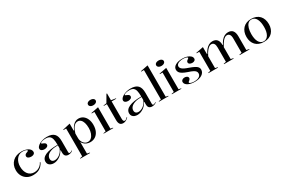

<svg xmlns="http://www.w3.org/2000/svg" viewBox="135 -2196 5678 3847"><g transform="rotate(-30 2974.0 -272.5)"><path d="M299 15Q225 15 167.5 -18Q110 -51 77.5 -110Q45 -169 45 -245Q45 -306 65.5 -355.5Q86 -405 123.5 -441Q161 -477 213.5 -496Q266 -515 331 -515Q370 -515 407 -506.5Q444 -498 474 -481.5Q504 -465 521 -441.5Q538 -418 538 -388Q538 -367 526.5 -353.5Q515 -340 495 -333Q475 -326 451 -326Q415 -326 388.5 -341Q362 -356 362 -386Q362 -406 375.5 -421Q389 -436 414 -443Q452 -456 452 -466Q452 -474 439 -482.5Q426 -491 402 -496.5Q378 -502 344 -502Q302 -502 267.5 -483.5Q233 -465 208 -432.5Q183 -400 169.5 -357Q156 -314 156 -264Q156 -209 170 -164.5Q184 -120 209 -88.5Q234 -57 270 -40Q306 -23 350 -23Q391 -23 428 -37Q465 -51 495 -78Q525 -105 544 -145L554 -135Q531 -90 502.5 -60.5Q474 -31 441 -14.5Q408 2 372 8.5Q336 15 299 15Z M916 -515Q974 -515 1015.5 -501.5Q1057 -488 1084 -460Q1111 -432 1123 -389.5Q1135 -347 1135 -289V-35Q1135 -20 1141.5 -13Q1148 -6 1159 -6Q1171 -6 1186.5 -13Q1202 -20 1217 -31V-20Q1205 -9 1188.5 -1Q1172 7 1154 11Q1136 15 1119 15Q1075 15 1050 -8.5Q1025 -32 1025 -85Q1025 -105 1025 -114.5Q1025 -124 1025 -129Q1025 -134 1025 -140L1017 -146Q998 -108 971.5 -78Q945 -48 912.5 -27.5Q880 -7 846 4Q812 15 778 15Q741 15 711 2.5Q681 -10 663 -34.5Q645 -59 645 -95Q645 -180 742 -224.5Q839 -269 1025 -269Q1025 -354 1012 -403.5Q999 -453 967 -475Q935 -497 879 -497Q842 -497 813.5 -490.5Q785 -484 769.5 -475Q754 -466 754 -459Q754 -454 763.5 -448.5Q773 -443 798 -433Q844 -415 844 -382Q844 -352 818 -336.5Q792 -321 755 -321Q719 -321 693.5 -337Q668 -353 668 -383Q668 -407 688.5 -430.5Q709 -454 743.5 -473Q778 -492 822.5 -503.5Q867 -515 916 -515ZM1025 -257Q930 -257 868 -236.5Q806 -216 776 -181Q746 -146 746 -103Q746 -77 756.5 -60.5Q767 -44 785 -36Q803 -28 826 -28Q851 -28 879.5 -37.5Q908 -47 936 -67Q964 -87 987.5 -117.5Q1011 -148 1025 -190Z M1281 200V190L1337 178V-465H1275V-475L1447 -515V-358L1455 -350Q1466 -379 1483.5 -408.5Q1501 -438 1525 -462Q1549 -486 1579 -500.5Q1609 -515 1646 -515Q1707 -515 1752.5 -482Q1798 -449 1823 -391Q1848 -333 1848 -259Q1848 -171 1818.5 -109.5Q1789 -48 1738.5 -16.5Q1688 15 1625 15Q1581 15 1544 -0.5Q1507 -16 1482.5 -40.5Q1458 -65 1447 -91V178L1508 190V200ZM1583 -14Q1630 -14 1663.5 -44.5Q1697 -75 1716.5 -127Q1736 -179 1736 -246Q1736 -320 1720 -370.5Q1704 -421 1675 -447.5Q1646 -474 1607 -474Q1576 -474 1551.5 -459.5Q1527 -445 1507.5 -419Q1488 -393 1473 -359Q1458 -325 1447 -285V-177Q1447 -148 1456.5 -119Q1466 -90 1483.5 -66.5Q1501 -43 1526.5 -28.5Q1552 -14 1583 -14Z M2043 -596Q2017 -596 1997 -604Q1977 -612 1966 -626Q1955 -640 1955 -658Q1955 -677 1966 -690.5Q1977 -704 1997 -712Q2017 -720 2043 -720Q2069 -720 2089 -712Q2109 -704 2120.5 -690.5Q2132 -677 2132 -658Q2132 -640 2120.5 -626Q2109 -612 2089 -604Q2069 -596 2043 -596ZM1938 0V-10L1994 -20V-470H1932V-481L2104 -515V-20L2159 -10V0Z M2388 15Q2335 15 2311.5 -16.5Q2288 -48 2288 -113V-480H2217V-490L2289 -500L2384 -664H2398V-507L2505 -490V-480H2398V-78Q2398 -43 2408 -28Q2418 -13 2435 -13Q2453 -13 2469.5 -25.5Q2486 -38 2503 -57L2507 -45Q2497 -34 2483.5 -23.5Q2470 -13 2454.5 -4Q2439 5 2422.5 10Q2406 15 2388 15Z M2852 -515Q2910 -515 2951.5 -501.5Q2993 -488 3020 -460Q3047 -432 3059 -389.5Q3071 -347 3071 -289V-35Q3071 -20 3077.5 -13Q3084 -6 3095 -6Q3107 -6 3122.5 -13Q3138 -20 3153 -31V-20Q3141 -9 3124.5 -1Q3108 7 3090 11Q3072 15 3055 15Q3011 15 2986 -8.5Q2961 -32 2961 -85Q2961 -105 2961 -114.5Q2961 -124 2961 -129Q2961 -134 2961 -140L2953 -146Q2934 -108 2907.5 -78Q2881 -48 2848.5 -27.5Q2816 -7 2782 4Q2748 15 2714 15Q2677 15 2647 2.5Q2617 -10 2599 -34.5Q2581 -59 2581 -95Q2581 -180 2678 -224.5Q2775 -269 2961 -269Q2961 -354 2948 -403.5Q2935 -453 2903 -475Q2871 -497 2815 -497Q2778 -497 2749.5 -490.5Q2721 -484 2705.5 -475Q2690 -466 2690 -459Q2690 -454 2699.5 -448.5Q2709 -443 2734 -433Q2780 -415 2780 -382Q2780 -352 2754 -336.5Q2728 -321 2691 -321Q2655 -321 2629.5 -337Q2604 -353 2604 -383Q2604 -407 2624.5 -430.5Q2645 -454 2679.5 -473Q2714 -492 2758.5 -503.5Q2803 -515 2852 -515ZM2961 -257Q2866 -257 2804 -236.5Q2742 -216 2712 -181Q2682 -146 2682 -103Q2682 -77 2692.5 -60.5Q2703 -44 2721 -36Q2739 -28 2762 -28Q2787 -28 2815.5 -37.5Q2844 -47 2872 -67Q2900 -87 2923.5 -117.5Q2947 -148 2961 -190Z M3383 -20 3438 -10V0H3217V-10L3273 -20V-700H3211V-711L3383 -745Z M3620 -596Q3594 -596 3574 -604Q3554 -612 3543 -626Q3532 -640 3532 -658Q3532 -677 3543 -690.5Q3554 -704 3574 -712Q3594 -720 3620 -720Q3646 -720 3666 -712Q3686 -704 3697.5 -690.5Q3709 -677 3709 -658Q3709 -640 3697.5 -626Q3686 -612 3666 -604Q3646 -596 3620 -596ZM3515 0V-10L3571 -20V-470H3509V-481L3681 -515V-20L3736 -10V0Z M4042 15Q3997 15 3957.5 7Q3918 -1 3887.5 -17Q3857 -33 3840 -55Q3823 -77 3823 -104Q3823 -124 3834.5 -137.5Q3846 -151 3864 -158Q3882 -165 3902 -165Q3922 -165 3940 -158.5Q3958 -152 3969 -140Q3980 -128 3980 -111Q3980 -97 3973.5 -86Q3967 -75 3954 -65Q3938 -54 3932 -47Q3926 -40 3926 -32Q3926 -24 3940 -16Q3954 -8 3979.5 -2.5Q4005 3 4037 3Q4082 3 4116 -8.5Q4150 -20 4169.5 -42Q4189 -64 4189 -98Q4189 -124 4173 -145Q4157 -166 4120 -185Q4083 -204 4019 -224Q3948 -248 3906.5 -272Q3865 -296 3847.5 -323Q3830 -350 3830 -382Q3830 -443 3890.5 -479Q3951 -515 4054 -515Q4110 -515 4157 -500Q4204 -485 4233 -458.5Q4262 -432 4262 -396Q4262 -377 4251 -364.5Q4240 -352 4222.5 -346Q4205 -340 4186 -340Q4171 -340 4156.5 -343.5Q4142 -347 4130.5 -353.5Q4119 -360 4112 -370.5Q4105 -381 4105 -395Q4105 -422 4135 -442Q4151 -452 4157 -459Q4163 -466 4163 -472Q4163 -477 4155 -483Q4147 -489 4132.5 -493.5Q4118 -498 4100 -500.5Q4082 -503 4061 -503Q4016 -503 3981 -493Q3946 -483 3926 -463.5Q3906 -444 3906 -416Q3906 -391 3925 -368.5Q3944 -346 3981 -327.5Q4018 -309 4072 -291Q4147 -265 4190.5 -242Q4234 -219 4253 -194.5Q4272 -170 4272 -138Q4272 -101 4254 -72Q4236 -43 4205 -24Q4174 -5 4132.5 5Q4091 15 4042 15Z M4361 0V-10L4416 -22V-463H4355V-474L4526 -508V-351L4534 -344Q4557 -393 4589 -432Q4621 -471 4660.5 -493Q4700 -515 4745 -515Q4781 -515 4808 -504Q4835 -493 4853 -471.5Q4871 -450 4879.5 -418Q4888 -386 4888 -344V-22L4945 -10V0H4721V-10L4778 -22V-354Q4778 -414 4757.5 -444Q4737 -474 4696 -474Q4672 -474 4647.5 -457.5Q4623 -441 4600 -414Q4577 -387 4558.5 -356Q4540 -325 4526 -296V-22L4583 -10V0ZM5083 0V-10L5140 -22V-354Q5140 -414 5119 -444Q5098 -474 5058 -474Q5033 -474 5008.5 -457.5Q4984 -441 4961.5 -414Q4939 -387 4920 -356Q4901 -325 4888 -296V-351L4896 -344Q4919 -393 4950.5 -432Q4982 -471 5022 -493Q5062 -515 5106 -515Q5146 -515 5173.5 -502.5Q5201 -490 5217.5 -467Q5234 -444 5242 -412Q5250 -380 5250 -339V-22L5311 -10V0Z M5643 -515Q5705 -515 5753.5 -496Q5802 -477 5835 -441.5Q5868 -406 5885 -356.5Q5902 -307 5902 -246Q5902 -189 5885 -141.5Q5868 -94 5835 -58.5Q5802 -23 5754 -4Q5706 15 5643 15Q5579 15 5530.5 -4Q5482 -23 5449 -58.5Q5416 -94 5399.5 -141.5Q5383 -189 5383 -246Q5383 -307 5401 -356.5Q5419 -406 5452.5 -441.5Q5486 -477 5534 -496Q5582 -515 5643 -515ZM5643 -502Q5594 -502 5561.5 -469Q5529 -436 5512.5 -378Q5496 -320 5496 -246Q5496 -193 5504.5 -148Q5513 -103 5531.5 -69Q5550 -35 5578 -16.5Q5606 2 5643 2Q5679 2 5706.5 -16.5Q5734 -35 5753 -68.5Q5772 -102 5781 -147.5Q5790 -193 5790 -246Q5790 -302 5781 -348.5Q5772 -395 5754 -429.5Q5736 -464 5708 -483Q5680 -502 5643 -502Z"/></g></svg>

Font: Kalnia
Style: Regular
Weight: 400
Designer: Frida Medrano
Foundry: Frida Medrano
Version: Version 1.105